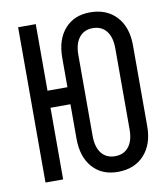

<svg xmlns="http://www.w3.org/2000/svg" viewBox="-84 -809 766 889"><g transform="rotate(-10 299.5 -365.0)"><path d="M398.9 9.8Q323.7 9.8 280 -40Q236.3 -89.8 236.3 -174.8V-336.9H142.6V0H59.6V-730H142.6V-417H236.3V-555.2Q236.3 -641.1 280.3 -690.7Q324.2 -740.2 398.9 -740.2Q477.1 -740.2 522.9 -690.7Q568.8 -641.1 568.8 -555.2V-174.8Q568.8 -89.8 522.9 -40Q477.1 9.8 398.9 9.8ZM398.9 -64Q439.9 -64 462.9 -93Q485.8 -122.1 485.8 -174.8V-555.2Q485.8 -608.4 462.9 -637.2Q439.9 -666 398.9 -666Q357.9 -666 335 -637Q312 -607.9 312 -555.2V-174.8Q312 -121.6 335 -92.8Q357.9 -64 398.9 -64Z"/></g></svg>

Font: UDEV Gothic 35
Style: Regular
Weight: 400
Version: v2.1.0; ttfautohint (v1.8.4.7-5d5b-dirty) -l 6 -r 45 -G 200 